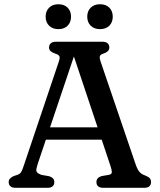

<svg xmlns="http://www.w3.org/2000/svg" viewBox="-20 -900 765 920"><path d="M179.4 -290H488.4L492 -230.6H174ZM240.3 -27.6Q240.3 -14.6 232.2 -7.3Q224 0 207.1 0H54.8Q38.2 0 29.9 -7.3Q21.6 -14.6 21.6 -27.6Q21.6 -37.4 27.3 -43.7Q33 -50 44.6 -56L63.1 -62.1Q75.6 -66.4 81.4 -75.7Q87.2 -85 95.5 -111L261.6 -604.2Q267.7 -622.6 264.9 -629.9Q262.1 -637.3 244.9 -643.2Q230.2 -647.9 222.6 -654.7Q215.1 -661.6 215.1 -672.4Q215.1 -685.4 223.4 -692.7Q231.7 -700 248.3 -700H470.7Q487.6 -700 495.8 -692.5Q503.9 -685.1 503.9 -672.4Q503.9 -661 496.1 -654.1Q488.3 -647.3 473 -642.2Q461.1 -638.3 458.7 -631Q456.2 -623.8 460.9 -608.4L628.8 -115.8Q637.3 -90.1 647 -77.9Q656.7 -65.7 674.7 -59.5Q691.6 -52.8 697.7 -45.8Q703.7 -38.7 703.7 -27.6Q703.7 -14.6 695.6 -7.3Q687.4 0 670.5 0H475.2Q458.4 0 450.2 -7.3Q442 -14.6 442 -27.6Q442 -38.4 448.3 -45.5Q454.6 -52.5 466.6 -56.2L503.6 -62.6Q516.2 -65.8 515.9 -76Q515.7 -86.2 508.4 -107.8L327.9 -648L340.7 -649L162.7 -120.4Q157 -102.7 154.7 -91.9Q152.3 -81.1 157.5 -74.4Q162.7 -67.7 178.7 -62L215.7 -55.6Q227.1 -52.1 233.7 -45.4Q240.3 -38.6 240.3 -27.6ZM259.8 -760.4Q232.1 -760.4 215.4 -776.8Q198.7 -793.3 198.7 -820.1Q198.7 -846.9 215.4 -863.3Q232.1 -879.7 259.8 -879.7Q287.7 -879.7 304.1 -863.3Q320.4 -846.9 320.4 -820.1Q320.4 -793.5 304.1 -776.9Q287.7 -760.4 259.8 -760.4ZM459.1 -760.4Q431.4 -760.4 414.7 -776.8Q398 -793.3 398 -820.4Q398 -846.9 414.7 -863.3Q431.4 -879.7 459.1 -879.7Q487.4 -879.7 503.9 -863.3Q520.3 -846.9 520.3 -820.1Q520.3 -793.5 503.9 -776.9Q487.4 -760.4 459.1 -760.4Z"/></svg>

Font: Fraunces SuperSoft 9pt
Style: Regular
Weight: 900
Version: Version 1.000;[b76b70a41]